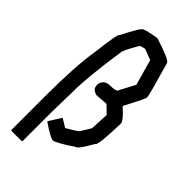

<svg xmlns="http://www.w3.org/2000/svg" viewBox="-299 -919 1116 1116"><g transform="rotate(45 259.0 -361.0)"><path d="M269.5 -850.6H275.4Q416 -806.6 416 -786.1Q474.6 -584 474.6 -569.3V-563.5Q474.6 -552.2 410.2 -430.7V-428.7Q474.6 -372.6 474.6 -348.6Q469.7 -161.1 453.1 -161.1Q401.4 -69.3 386.7 -69.3Q284.2 -1 263.7 -1Q243.7 -1 164.1 -55.7V-59.6L210.9 -133.8H212.9L263.7 -102.5Q337.4 -145 337.9 -151.4L375 -211.9L380.9 -327.1L334 -372.1L255.9 -366.2Q218.8 -377.9 218.8 -403.3L216.8 -413.1Q224.6 -461.9 275.4 -461.9Q330.1 -461.9 330.1 -481.4L378.9 -573.2L334 -731.4L267.6 -756.8Q230.5 -749.5 230.5 -743.2Q181.6 -658.2 181.6 -643.6Q146.5 -400.9 146.5 -297.9L142.6 -116.2V126L138.7 129.9H54.7L50.8 126V-151.4Q50.8 -397.9 74.2 -540Q93.8 -708 105.5 -708Q167 -829.1 179.7 -829.1Q200.2 -838.9 269.5 -850.6Z"/></g></svg>

Font: ww_drahtTSB
Style: Regular
Weight: 400
Designer: Dr. Wolfgang Wiebecke
Version: Version 1.06 May 21, 2010, initial release